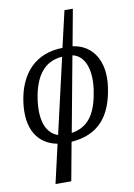

<svg xmlns="http://www.w3.org/2000/svg" viewBox="-105 -825 785 1127"><g transform="rotate(-10 287.0 -262.0)"><path d="M132 236H226L268 8C429 -4 510 -99 534 -272C556 -425 488 -528 371 -543L411 -760H361L311 -544C149 -542 53 -436 30 -272C7 -109 72 -16 185 5ZM115 -272C134 -404 192 -487 300 -493L197 -45C128 -68 97 -147 115 -272ZM449 -272C430 -140 385 -59 278 -43L361 -491C430 -476 466 -396 449 -272Z"/></g></svg>

Font: Noto Serif ExtraCondensed
Style: Italic
Weight: 400
Width: 2
Italic angle: -12°
Designer: Monotype Design Team
Foundry: Monotype Imaging Inc.
Version: Version 2.014